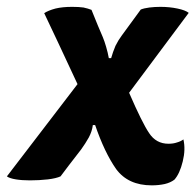

<svg xmlns="http://www.w3.org/2000/svg" viewBox="-30 -524 573 563"><path d="M295.9 -353.5Q293.9 -353.5 289.1 -353.5Q286.1 -370.1 281.2 -386.7Q276.4 -403.3 271.5 -415Q259.8 -441.4 238.3 -495.1Q228.5 -499 214.8 -502Q201.2 -503.9 181.6 -503.9Q153.3 -503.9 132.8 -499Q111.3 -493.2 99.6 -485.4Q132.8 -416 197.3 -277.3Q145.5 -210 -9.8 -6.8Q-2 -1 16.6 2Q34.2 4.9 57.6 4.9Q85 4.9 110.4 2Q134.8 -1 147.5 -6.8Q167 -33.2 208 -85.9Q220.7 -103.5 230.5 -121.1Q240.2 -139.6 242.2 -157.2Q244.1 -157.2 249 -157.2Q276.4 -77.1 310.5 -28.3Q345.7 19.5 415 19.5Q435.5 19.5 453.1 15.6Q469.7 11.7 481.4 2.9Q497.1 -14.6 505.9 -50.8Q514.6 -85.9 507.8 -115.2Q500 -109.4 489.3 -106.4Q478.5 -102.5 463.9 -102.5Q427.7 -102.5 407.2 -133.8Q386.7 -164.1 348.6 -252Q407.2 -330.1 523.4 -486.3Q513.7 -494.1 490.2 -499Q466.8 -503.9 440.4 -503.9Q423.8 -503.9 408.2 -502Q392.6 -500 382.8 -496.1Q364.3 -470.7 327.1 -419.9Q317.4 -407.2 308.6 -389.6Q300.8 -371.1 295.9 -353.5Z"/></svg>

Font: cl
Style: Bold Italic
Weight: 400
Designer: Mitja Miklavcic
Version: Version 7.504; 2011; Build 1022